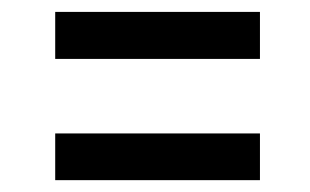

<svg xmlns="http://www.w3.org/2000/svg" viewBox="-20 -496 519 321"><path d="M414.6 -194.8H72.3V-272.9H414.6ZM414.6 -397.5H72.3V-476.1H414.6Z"/></svg>

Font: RobotoCondensed-Regular
Style: Regular
Weight: 400
Designer: Google
Version: Version 2.001201; 2014